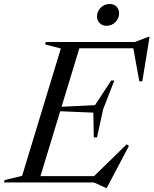

<svg xmlns="http://www.w3.org/2000/svg" viewBox="-54 -916 771 964"><path d="M251.5 -672.5 172.5 -693 176 -705H354L139.5 0H-34L-30.5 -12L57 -33ZM613.5 -683.5 666.5 -673.5H280.5L290.5 -705H622L692.5 -731.5H697L660.5 -507.5H645.5ZM477.5 27.5 417.5 0H75L85.5 -31.5H488L409 -22.5L582 -191.5L593.5 -183.5L482 27.5ZM433 -226H417L414.5 -350.5L187 -360L192.5 -377L423 -388L504 -511.5H520L464 -368ZM481 -786.5Q458.5 -786.5 445.8 -800.5Q433 -814.5 433 -833Q433 -859 451.8 -877.5Q470.5 -896 496.5 -896Q519.5 -896 531.8 -882.2Q544 -868.5 544 -849.5Q544 -823.5 525.5 -805Q507 -786.5 481 -786.5Z"/></svg>

Font: Newsreader 60pt
Style: Italic
Weight: 400
Italic angle: -17°
Designer: Hugues Gentile
Foundry: Production Type
Version: Version 1.003